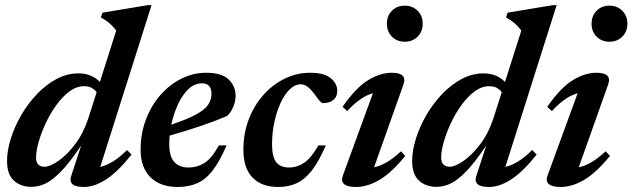

<svg xmlns="http://www.w3.org/2000/svg" viewBox="-20 -732 2516 764"><path d="M503.5 -117Q449.5 -49 402.8 -18.5Q356 12 313.5 12Q248.5 12 263.5 -32.5L303 -153Q258.5 -87 224.5 -51.5Q190.5 -16 162 -2.2Q133.5 11.5 105.5 11.5Q62 11.5 35 -13.5Q8 -38.5 8 -91.5Q8 -132.5 22.8 -179.8Q37.5 -227 64 -273Q90.5 -319 126.2 -356.8Q162 -394.5 204.2 -417.2Q246.5 -440 292.5 -440Q344.5 -440 377.5 -406L442.5 -610.5Q417.5 -644 381.5 -662.5L387.5 -681.5L568 -711.5H583L379 -68Q429.5 -79 485.5 -135ZM123.5 -105.5Q123.5 -68.5 157.5 -68.5Q179 -68.5 212.5 -91.8Q246 -115 278.8 -158Q311.5 -201 331 -260L364.5 -365Q357.5 -375 345.2 -382Q333 -389 315 -389Q284.5 -389 256.2 -368Q228 -347 203.8 -313.2Q179.5 -279.5 161.5 -240.8Q143.5 -202 133.5 -166.2Q123.5 -130.5 123.5 -105.5Z M881.5 -153.5Q854 -89 825.8 -53Q797.5 -17 764 -2.5Q730.5 12 687 12Q617.5 12 578.5 -26.8Q539.5 -65.5 539.5 -136Q539.5 -201.5 561 -257.5Q582.5 -313.5 619.2 -355Q656 -396.5 702.8 -419.5Q749.5 -442.5 800 -442.5Q863 -442.5 890.2 -415.5Q917.5 -388.5 917.5 -351.5Q917.5 -329 908.2 -306.8Q899 -284.5 884 -270.5Q832 -248.5 773.2 -228.8Q714.5 -209 655 -192.5Q653.5 -175 653.5 -158.5Q653.5 -108 674.2 -86.8Q695 -65.5 729 -65.5Q765.5 -65.5 794.2 -84Q823 -102.5 851 -153.5ZM783.5 -400.5Q753.5 -400.5 729.2 -377Q705 -353.5 687.8 -315.8Q670.5 -278 661.5 -236Q727 -258 761.5 -277.2Q796 -296.5 808.8 -316.2Q821.5 -336 821.5 -358.5Q821.5 -400.5 783.5 -400.5Z M1176.5 -396.5Q1153 -396.5 1132.5 -376.2Q1112 -356 1096.2 -321.8Q1080.5 -287.5 1071.5 -245Q1062.5 -202.5 1062.5 -158.5Q1062.5 -108 1079 -86.8Q1095.5 -65.5 1130.5 -65.5Q1162.5 -65.5 1190.5 -84.5Q1218.5 -103.5 1247 -153.5H1276.5Q1249 -89.5 1220.8 -53.5Q1192.5 -17.5 1160 -2.8Q1127.5 12 1087.5 12Q1020 12 984.2 -26Q948.5 -64 948.5 -136Q948.5 -201.5 970 -257.5Q991.5 -313.5 1028.8 -355Q1066 -396.5 1113.8 -419.5Q1161.5 -442.5 1214 -442.5Q1270 -442.5 1296 -421Q1322 -399.5 1322 -370.5Q1322 -347 1306.8 -334.5Q1291.5 -322 1266.5 -321.5Q1260 -321.5 1251.8 -330.8Q1243.5 -340 1231 -358Q1218 -375.5 1204.8 -386Q1191.5 -396.5 1176.5 -396.5Z M1519.5 -637.5Q1519.5 -669 1539.5 -689.2Q1559.5 -709.5 1590.5 -709.5Q1621.5 -709.5 1641.8 -689.2Q1662 -669 1662 -637.5Q1662 -606.5 1641.8 -586.2Q1621.5 -566 1590.5 -566Q1559.5 -566 1539.5 -586.2Q1519.5 -606.5 1519.5 -637.5ZM1344.5 -34 1464 -361Q1415 -348 1361.5 -290L1343 -307Q1396.5 -383.5 1444.8 -413Q1493 -442.5 1538.5 -442.5Q1602 -442.5 1585.5 -396L1468.5 -66.5Q1518 -76 1575.5 -130L1592.5 -111.5Q1537.5 -44 1489.5 -16Q1441.5 12 1397 12Q1327.5 12 1344.5 -34Z M2115.5 -117Q2061.5 -49 2014.8 -18.5Q1968 12 1925.5 12Q1860.5 12 1875.5 -32.5L1915 -153Q1870.5 -87 1836.5 -51.5Q1802.5 -16 1774 -2.2Q1745.5 11.5 1717.5 11.5Q1674 11.5 1647 -13.5Q1620 -38.5 1620 -91.5Q1620 -132.5 1634.8 -179.8Q1649.5 -227 1676 -273Q1702.5 -319 1738.2 -356.8Q1774 -394.5 1816.2 -417.2Q1858.5 -440 1904.5 -440Q1956.5 -440 1989.5 -406L2054.5 -610.5Q2029.5 -644 1993.5 -662.5L1999.5 -681.5L2180 -711.5H2195L1991 -68Q2041.5 -79 2097.5 -135ZM1735.5 -105.5Q1735.5 -68.5 1769.5 -68.5Q1791 -68.5 1824.5 -91.8Q1858 -115 1890.8 -158Q1923.5 -201 1943 -260L1976.5 -365Q1969.5 -375 1957.2 -382Q1945 -389 1927 -389Q1896.5 -389 1868.2 -368Q1840 -347 1815.8 -313.2Q1791.5 -279.5 1773.5 -240.8Q1755.5 -202 1745.5 -166.2Q1735.5 -130.5 1735.5 -105.5Z M2334 -637.5Q2334 -669 2354 -689.2Q2374 -709.5 2405 -709.5Q2436 -709.5 2456.2 -689.2Q2476.5 -669 2476.5 -637.5Q2476.5 -606.5 2456.2 -586.2Q2436 -566 2405 -566Q2374 -566 2354 -586.2Q2334 -606.5 2334 -637.5ZM2159 -34 2278.5 -361Q2229.5 -348 2176 -290L2157.5 -307Q2211 -383.5 2259.2 -413Q2307.5 -442.5 2353 -442.5Q2416.5 -442.5 2400 -396L2283 -66.5Q2332.5 -76 2390 -130L2407 -111.5Q2352 -44 2304 -16Q2256 12 2211.5 12Q2142 12 2159 -34Z"/></svg>

Font: Newsreader Text SemiBold
Style: Italic
Weight: 600
Italic angle: -17°
Designer: Hugues Gentile
Foundry: Production Type
Version: Version 1.001